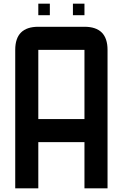

<svg xmlns="http://www.w3.org/2000/svg" viewBox="-20 -1020 665 1040"><path d="M187.5 -250V0H62.5V-750Q62.5 -875 187.5 -875H437.5Q562.5 -875 562.5 -750V0H437.5V-250ZM437.5 -937.5H375V-1000H437.5ZM250 -937.5H187.5V-1000H250ZM187.5 -375H437.5V-750H187.5Z"/></svg>

Font: Oldtimer
Style: Regular
Weight: 400
Designer: GGBotNet
Foundry: GGBotNet
Version: 1.00